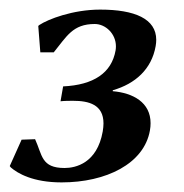

<svg xmlns="http://www.w3.org/2000/svg" viewBox="-23 -738 383 400"><path d="M111.6 -388C62.6 -388 65.3 -415 50.1 -448L22 -447L-2.7 -392L-0.3 -389C13.6 -377 45.3 -358 105.3 -358C198.3 -358 277.1 -397 289.3 -466C290.3 -471.4 290.7 -476.6 290.7 -481.4C290.7 -524.6 254.3 -544.4 211.8 -548L212.1 -550C259 -563.5 292.9 -594 301.3 -642C302.1 -646.6 302.5 -650.9 302.5 -655C302.5 -698.8 257.9 -718 185.7 -718C128.7 -718 77.2 -698 59.1 -686L56.7 -684L61 -629H89C115.9 -662 128.4 -688 174.4 -688C197 -688 218.5 -667.6 218.5 -641.5C218.5 -638.7 218.3 -635.9 217.8 -633C209.5 -586 172.1 -561 108.5 -558L103.1 -527C111.2 -528 123.2 -528 129.2 -528C162 -528 192.6 -520.2 192.6 -480.9C192.6 -475.8 192 -470.2 191 -464C179.3 -398 134.6 -388 111.6 -388Z"/></svg>

Font: Linux Biolinum O 
Style: Bold Italic
Weight: 700
Designer: Philipp H. Poll
Foundry: Philipp H. Poll
Version: Version 1.3.2